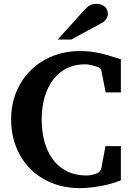

<svg xmlns="http://www.w3.org/2000/svg" viewBox="-20 -949 676 985"><path d="M600.1 -23.9Q590.8 -20 571 -13.4Q551.3 -6.8 523.4 -0.2Q495.6 6.3 461.2 11.2Q426.8 16.1 388.2 16.1Q336.9 16.1 291 4.4Q245.1 -7.3 206.1 -29.3Q167 -51.3 135.7 -82.5Q104.5 -113.8 82.5 -153.1Q60.5 -192.4 48.8 -238.5Q37.1 -284.7 37.1 -335.9Q37.1 -414.1 64.2 -478.5Q91.3 -543 138.7 -589.4Q186 -635.7 250.5 -661.4Q314.9 -687 389.2 -687Q417.5 -687 440.9 -684.6Q464.4 -682.1 488 -677Q511.7 -671.9 538.3 -664.1Q564.9 -656.2 600.1 -645V-475.1H522L500 -586.9Q500 -589.4 496.1 -595Q492.2 -600.6 486.8 -603Q482.9 -605 474.9 -607.7Q466.8 -610.4 456.8 -612.8Q446.8 -615.2 436 -617.2Q425.3 -619.1 416 -619.1Q364.7 -619.1 323.5 -598.9Q282.2 -578.6 253.4 -541.3Q224.6 -503.9 209.2 -451.4Q193.8 -398.9 193.8 -334Q193.8 -298.8 199.2 -264.2Q204.6 -229.5 216.1 -197.8Q227.5 -166 245.8 -138.9Q264.2 -111.8 289.6 -91.8Q314.9 -71.8 348.4 -60.3Q381.8 -48.8 423.8 -48.8Q442.4 -48.8 458 -53.5Q473.6 -58.1 481.9 -62Q485.8 -63.5 491.7 -70.1Q497.6 -76.7 499 -81.1L521 -199.2H600.1ZM533.7 -876.5Q533.7 -871.6 531.5 -865.5Q529.3 -859.4 525.9 -853.5Q522.5 -847.7 517.6 -842.5Q512.7 -837.4 507.8 -834.5L345.7 -746.1H275.9L412.6 -897.5Q421.4 -906.7 428.5 -912.8Q435.5 -918.9 442.6 -922.6Q449.7 -926.3 457.5 -927.7Q465.3 -929.2 475.6 -929.2Q491.7 -929.2 502.7 -924.3Q513.7 -919.4 520.8 -911.9Q527.8 -904.3 530.8 -894.8Q533.7 -885.3 533.7 -876.5Z"/></svg>

Font: Charis SIL Phon
Style: Bold
Weight: 700
Foundry: SIL International
Version: Version 5.000